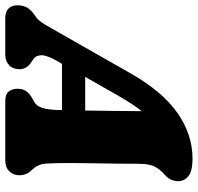

<svg xmlns="http://www.w3.org/2000/svg" viewBox="-57 -719 750 728"><g transform="rotate(90 318.0 -355.0)"><path d="M185 -196Q163.5 -158.5 163.5 -137.8Q163.5 -117 177.5 -107L191.5 -97.5Q205.5 -88 211 -77Q216.5 -66 216.5 -55Q216.5 -29 201 -14.5Q185.5 0 160.5 0H23Q-1.5 0 -13.8 -12.5Q-26 -25 -26 -46.5Q-26 -66 -17.5 -82.2Q-9 -98.5 20 -117.5Q33.5 -127 49.8 -155Q66 -183 83.5 -214L233 -476.5Q301 -596 382.5 -653Q464 -710 555.5 -710Q603 -710 622 -694.2Q641 -678.5 641 -655.5Q641 -642 635.2 -628.8Q629.5 -615.5 615 -603Q596.5 -587 585.8 -566.8Q575 -546.5 575 -506Q575 -471 574.5 -426.8Q574 -382.5 573.2 -338.2Q572.5 -294 572.2 -257.5Q572 -221 572.5 -202Q573.5 -176 574 -159Q574.5 -142 579.8 -128.8Q585 -115.5 599 -100.5Q618.5 -81 618.5 -53Q618.5 -30 603.2 -15Q588 0 561.5 0H337Q310 0 300.2 -14Q290.5 -28 290.5 -47Q290.5 -68 301.2 -81.5Q312 -95 333.5 -106L339 -109Q356.5 -118 363.5 -141.8Q370.5 -165.5 371 -201Q371 -207.5 371 -215H196ZM315 -425 245.5 -303H373Q373.5 -352.5 374.5 -408.2Q375.5 -464 375.5 -517.5Q363 -502 348 -479.2Q333 -456.5 315 -425Z"/></g></svg>

Font: Fraunces 144pt SuperSoft Black
Style: Italic
Weight: 900
Italic angle: -16°
Version: Version 1.000;[b76b70a41]